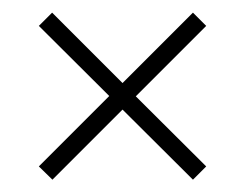

<svg xmlns="http://www.w3.org/2000/svg" viewBox="-20 -439 388 304"><path d="M63 -154.5 174 -265.5 285.5 -154.5 306.5 -175.5 195 -286.5 306.5 -398 285.5 -419 174 -307.5 62.5 -419 41.5 -398 153 -287 41.5 -175.5Z"/></svg>

Font: Beautique Display
Style: Regular
Weight: 400
Designer: Nhat-Quang Ngo
Version: Version 1.100;Glyphs 3.2.3 (3260)